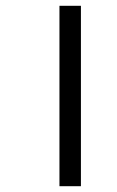

<svg xmlns="http://www.w3.org/2000/svg" viewBox="-20 -642 403 662"><path d="M185 0V-622H259V0Z"/></svg>

Font: Noto Sans Bengali UI Condensed
Style: Regular
Weight: 400
Width: 3
Designer: Jelle Bosma - Monotype Design Team
Foundry: Monotype Imaging Inc.
Version: Version 2.003